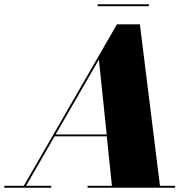

<svg xmlns="http://www.w3.org/2000/svg" viewBox="-70 -879 910 899"><path d="M387 -859V-850H627V-859ZM-50 -9V0H170V-9H52L185.5 -240.5H430L454 -9H340V0H750V-9H679L585 -765H477.5L41.5 -9ZM393 -600 429.5 -249.5H190.5Z"/></svg>

Font: Bodoni* 24pt Fatface
Style: Italic
Weight: 900
Italic angle: -13°
Version: Version 2.3